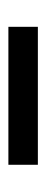

<svg xmlns="http://www.w3.org/2000/svg" viewBox="158 -514 112 469"><g transform="rotate(-90 214.5 -280.0)"><path d="M46 -316H383V-244H46Z"/></g></svg>

Font: Trirong SemiBold
Style: Regular
Weight: 600
Designer: Katatrad Team
Foundry: CadsonDemak
Version: Version 1.000